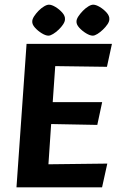

<svg xmlns="http://www.w3.org/2000/svg" viewBox="-20 -799 524 819"><path d="M50.3 0 93.3 -612H457.5L436.2 -514L215.6 -517L204.9 -363.3H415.8L395 -266.2L198.2 -269.9L186.6 -98.2L437.7 -101.2L415.4 0ZM186.6 -646.9Q174.7 -646.9 158.2 -657Q141.7 -667.1 129.2 -681Q116.6 -695 117.6 -707.9Q117.6 -717.1 125.3 -729.2Q133.1 -741.3 144.4 -752.9Q155.7 -764.5 167.9 -771.7Q180 -779 188.8 -779Q200.7 -779 216.9 -769.1Q233.1 -759.3 245.7 -745.1Q258.2 -730.9 257.2 -716.9Q257.2 -707.2 249.5 -695.4Q241.8 -683.5 230.2 -672.5Q218.6 -661.4 206.7 -654.2Q194.9 -646.9 186.6 -646.9ZM375.8 -646.9Q363.8 -646.9 347.2 -657Q330.5 -667.1 317.9 -681Q305.3 -695 306.3 -707.9Q306.3 -717.1 314.3 -729.2Q322.3 -741.3 333.6 -752.9Q344.9 -764.5 356.8 -771.7Q368.7 -779 377.5 -779Q389.4 -779 405.9 -769.1Q422.3 -759.3 434.9 -745.1Q447.4 -730.9 446.4 -716.9Q446.4 -707.2 438.5 -695.4Q430.5 -683.5 418.9 -672.5Q407.3 -661.4 395.7 -654.2Q384 -646.9 375.8 -646.9Z"/></svg>

Font: Ancizar Sans Thin
Style: Italic
Weight: 100
Italic angle: -4°
Designer: Cesar Puertas, Viviana Monsalve, Julian Moncada, Julian Prieto, Jose Castro, Mariel Hernandez, Felipe Aragon, Sara Alarc
Version: Version 8.100